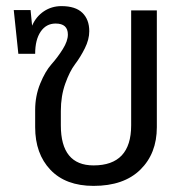

<svg xmlns="http://www.w3.org/2000/svg" viewBox="-20 -597 628 628"><path d="M409 -563H493V-181Q493 -95 439 -42Q385 11 286 11Q195 11 145 -41.5Q95 -94 95 -181V-237Q95 -283 111.5 -323.5Q128 -364 148.5 -387Q169 -410 185.5 -436.5Q202 -463 202 -484Q202 -520 162 -520Q131 -520 113 -493.5Q95 -467 95 -421H40L25 -564H80L85 -513Q98 -543 123.5 -560Q149 -577 181 -577Q227 -577 249.5 -555Q272 -533 272 -495Q272 -468 257.5 -439Q243 -410 225.5 -387Q208 -364 193.5 -323.5Q179 -283 179 -234V-187Q179 -56 286 -56Q409 -56 409 -187Z"/></svg>

Font: FiraGO Book
Style: Regular
Weight: 350
Designer: bBox Type
Foundry: bBox Type GmbH
Version: Version 1.001;PS 001.001;hotconv 1.0.88;makeotf.lib2.5.64775